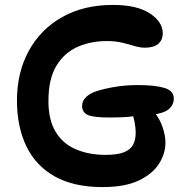

<svg xmlns="http://www.w3.org/2000/svg" viewBox="-20 -750 744 781"><path d="M531 -278Q501 -274 475.5 -273Q450 -272 427 -272Q360 -272 337 -282.5Q314 -293 314 -319Q314 -336 325.5 -350Q337 -364 359 -374Q385 -385 435.5 -394.5Q486 -404 540 -404Q610 -404 648.5 -392.5Q687 -381 687 -349Q687 -324 667 -306.5Q647 -289 601 -284ZM605 -298Q631 -265 642 -231Q653 -197 653 -170Q653 -125 626.5 -83.5Q600 -42 544 -15.5Q488 11 397 11Q280 11 202.5 -32.5Q125 -76 87 -155.5Q49 -235 49 -341Q49 -455 97 -543Q145 -631 233 -680.5Q321 -730 439 -730Q537 -730 589.5 -695.5Q642 -661 642 -615Q642 -587 623.5 -571.5Q605 -556 570 -556Q549 -556 526.5 -563Q504 -570 476.5 -576.5Q449 -583 414 -583Q350 -583 296 -559.5Q242 -536 209.5 -482.5Q177 -429 177 -339Q177 -262 206.5 -213.5Q236 -165 289 -142.5Q342 -120 410 -120Q456 -120 482.5 -130Q509 -140 520.5 -160Q532 -180 532 -211Q532 -228 527.5 -253Q523 -278 514 -303Z"/></svg>

Font: DynaPuff
Style: Regular
Weight: 400
Designer: Toshi Omagari, Jennifer Daniel
Foundry: Google Fonts
Version: Version 2.000